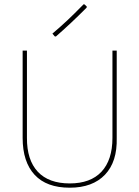

<svg xmlns="http://www.w3.org/2000/svg" viewBox="-20 -874 652 898"><path d="M525.9 -229Q528.8 -117.7 471.2 -57.1Q413.1 3.9 306.2 3.9Q197.8 3.9 142.1 -56.2Q85.9 -116.7 85.9 -229V-637.2H106V-229Q105.5 -126 156.7 -70.8Q208 -16.1 306.2 -16.1Q403.3 -16.1 454.6 -70.8Q505.9 -126 505.9 -229V-637.2H525.9ZM386.2 -842.8 384.8 -837.9Q345.2 -798.3 314 -769Q272.9 -730.5 241.2 -703.1L235.8 -704.1L225.1 -716.8Q258.3 -744.6 294.9 -778.8Q324.2 -806.2 371.1 -854L376 -853Z"/></svg>

Font: Datalegreya
Style: Dot
Weight: 700
Designer: Figs Lab
Foundry: Figs Lab
Version: Version 1.002;PS 001.002;hotconv 1.0.70;makeotf.lib2.5.58329